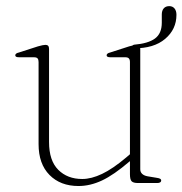

<svg xmlns="http://www.w3.org/2000/svg" viewBox="-20 -612 610 642"><path d="M570 -562.5Q570 -514 532.2 -482Q494.5 -450 428 -450.5Q425.5 -450.5 424 -452.5Q422.5 -454.5 422.5 -457.5Q422.5 -460 424.2 -461Q426 -462 428 -462.5Q475.5 -466.5 498.2 -483.2Q521 -500 521 -536V-563.5Q521 -576.5 527.5 -584Q534 -591.5 546 -591.5Q557 -591.5 563.5 -583.8Q570 -576 570 -562.5ZM414.5 -29.5V-79V-83.5V-404.5Q414.5 -412.5 411 -416.5Q407.5 -420.5 399 -420.5H349.5Q342.5 -420.5 339.5 -422.2Q336.5 -424 336.5 -427Q336.5 -430 339.2 -432.5Q342 -435 348.5 -436.5L412 -457Q421.5 -459.5 427.5 -460.8Q433.5 -462 437 -462Q443.5 -462 446.2 -458.8Q449 -455.5 449 -448.5V-46Q449 -36.5 455.5 -30.5Q462 -24.5 473.5 -22.5L503.5 -17.5Q511 -16.5 515 -14.5Q519 -12.5 519 -8Q519 -4.5 515.5 -2.2Q512 0 505.5 0H441.5Q426 0 420.2 -5.8Q414.5 -11.5 414.5 -29.5ZM109 -130V-404.5Q109 -412.5 105.8 -416.5Q102.5 -420.5 93.5 -420.5H44.5Q37 -420.5 34 -422.2Q31 -424 31 -427Q31 -430 33.8 -432.5Q36.5 -435 43.5 -436.5L107 -457Q116 -459.5 122.2 -460.8Q128.5 -462 132 -462Q138 -462 141 -458.8Q144 -455.5 144 -448.5V-137Q144 -75 174.8 -44.2Q205.5 -13.5 255 -13.5Q285.5 -13.5 321.2 -30.5Q357 -47.5 402 -85.5L426 -106L439 -94L413 -72Q360.5 -27 321 -8.5Q281.5 10 242.5 10Q182 10 145.5 -27Q109 -64 109 -130Z"/></svg>

Font: Fraunces Thin
Style: Regular
Weight: 250
Version: Version 1.000;[b76b70a41]